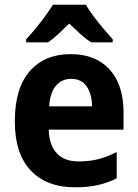

<svg xmlns="http://www.w3.org/2000/svg" viewBox="-20 -786 586 816"><path d="M280 -556Q386 -556 445.5 -491Q505 -426 505 -308V-235H187Q189 -170 221 -135Q253 -100 314 -100Q360 -100 397.5 -109.5Q435 -119 476 -140V-28Q438 -9 396.5 0.5Q355 10 298 10Q179 10 111 -61Q43 -132 43 -270Q43 -411 106.5 -483.5Q170 -556 280 -556ZM283 -451Q243 -451 218 -422Q193 -393 189 -334H371Q371 -386 348.5 -418.5Q326 -451 283 -451ZM345 -766Q358 -743 378 -716.5Q398 -690 419.5 -664.5Q441 -639 459 -619V-606H367Q344 -621 321.5 -641.5Q299 -662 274 -686Q249 -661 227.5 -641Q206 -621 184 -606H91V-619Q109 -638 130.5 -664Q152 -690 172 -717.5Q192 -745 205 -766Z"/></svg>

Font: Noto Sans Lao SemiCondensed
Style: Bold
Weight: 700
Width: 4
Designer: Monotype Design Team
Foundry: Monotype Imaging Inc.
Version: Version 2.003; ttfautohint (v1.8.4.7-5d5b)